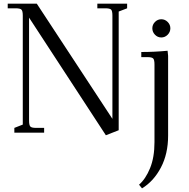

<svg xmlns="http://www.w3.org/2000/svg" viewBox="-20 -722 1028 1045"><path d="M736.8 283.2Q772.5 252.4 796.6 193.6Q820.8 134.8 820.8 51.8V-371.1Q820.8 -396.5 813.7 -403.8Q806.6 -411.1 782.2 -411.1H749V-439Q822.3 -439 892.1 -445.8L895 -418V16.1Q895 115.2 855.7 189.9Q816.4 264.6 752.9 303.2ZM823.5 -533Q809.1 -547.9 809.1 -567.9Q809.1 -587.9 823.5 -602.5Q837.9 -617.2 857.9 -617.2Q877.9 -617.2 892.6 -602.5Q907.2 -587.9 907.2 -567.9Q907.2 -547.9 892.6 -533Q877.9 -518.1 857.9 -518.1Q837.9 -518.1 823.5 -533ZM22 -676.8V-702.1H180.2L591.8 -75.2V-637.2Q591.8 -662.1 585 -669.4Q578.1 -676.8 553.2 -676.8H509.8V-702.1H671.9V-676.8L626 -659.2V-13.2L556.2 14.2L138.2 -626V-65.9Q138.2 -40.5 145.3 -33.2Q152.3 -25.9 176.8 -25.9H220.2V0H58.1V-25.9L104 -43.9V-637.2Q104 -662.1 96.9 -669.4Q89.8 -676.8 64.9 -676.8Z"/></svg>

Font: Dihjauti S
Style: Regular
Weight: 400
Designer: T. Christopher White
Version: Version 3.0.0